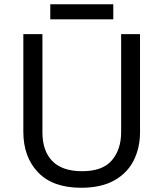

<svg xmlns="http://www.w3.org/2000/svg" viewBox="-20 -875 771 905"><path d="M640 -252Q640 -178 610 -118.5Q580 -59 518.5 -24.5Q457 10 362 10Q229 10 159.5 -62.5Q90 -135 90 -254V-714H180V-251Q180 -164 226.5 -116Q273 -68 367 -68Q464 -68 507.5 -119.5Q551 -171 551 -252V-714H640ZM514 -855V-784H217V-855Z"/></svg>

Font: Noto Sans Multani
Style: Regular
Weight: 400
Designer: Monotype Design Team
Foundry: Monotype Imaging Inc.
Version: Version 2.002; ttfautohint (v1.8.4.7-5d5b)